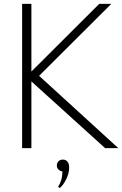

<svg xmlns="http://www.w3.org/2000/svg" viewBox="-20 -770 635 998"><path d="M95 0V-750H143.2V-398.2L495.9 -750H558.6L183.2 -375.9L595 0H526.4L143.2 -346.8V0ZM281.8 200.5Q292.3 185.9 298.2 165.9Q304.1 145.9 304.5 120.9Q292.7 120 284.1 111.4Q275.5 102.7 275.5 90Q275.5 76.8 284.1 68.2Q292.7 59.5 306.8 59.5Q321.4 59.5 330.5 70Q339.5 80.5 339.5 101.4Q339.5 115.5 335.5 131.1Q331.4 146.8 324.3 161.4Q317.3 175.9 308.4 188.2Q299.5 200.5 290 207.7Z"/></svg>

Font: Spartan Light
Style: Regular
Weight: 300
Designer: Matt Bailey, Mirko Velimirovic
Foundry: Matt Bailey
Version: Version 1.005